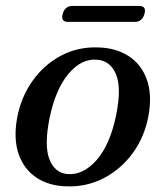

<svg xmlns="http://www.w3.org/2000/svg" viewBox="-20 -632 570 662"><path d="M318 -468.5Q380 -467 423.8 -438.5Q467.5 -410 486.2 -357.8Q505 -305.5 492 -233Q478.5 -160 437.8 -104.2Q397 -48.5 337.8 -17.8Q278.5 13 209.5 10.5Q148.5 9 105.8 -19.5Q63 -48 44.5 -100.2Q26 -152.5 39 -225Q52.5 -298 92.8 -354Q133 -410 191.2 -440.5Q249.5 -471 318 -468.5ZM211.5 -32Q266 -27 312.5 -79.5Q359 -132 380 -233Q399.5 -327 380.5 -374.5Q361.5 -422 316 -426Q262.5 -431.5 217.2 -378.8Q172 -326 151 -225.5Q132 -131 150 -83.8Q168 -36.5 211.5 -32ZM196 -583.5Q203.5 -611.5 230 -611.5H460Q486 -611.5 478 -584Q470.5 -556.5 444.5 -556.5H214.5Q189 -556.5 196 -583.5Z"/></svg>

Font: Fraunces 9pt
Style: Italic
Weight: 400
Italic angle: -16°
Version: Version 1.000;[b76b70a41]